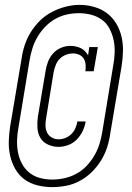

<svg xmlns="http://www.w3.org/2000/svg" viewBox="-20 -735 540 787"><path d="M220 -133Q198 -133 177.5 -142Q157 -151 146 -169Q135 -187 133.5 -209.5Q132 -232 135 -255L167 -445Q170 -464 177 -482.5Q184 -501 197.5 -516Q211 -531 230 -539Q249 -547 268 -547Q279 -547 290.5 -544.5Q302 -542 311.5 -537.5Q321 -533 328.5 -525Q336 -517 341 -508L346 -542H381L364 -443H330Q332 -456 331 -469.5Q330 -483 323.5 -494Q317 -505 305 -510.5Q293 -516 280 -516Q265 -516 250.5 -510.5Q236 -505 225 -494Q214 -483 208.5 -468.5Q203 -454 200 -440L169 -250Q166 -235 166.5 -219.5Q167 -204 173 -191.5Q179 -179 192 -171.5Q205 -164 220 -164Q234 -164 248 -169.5Q262 -175 272.5 -185.5Q283 -196 289 -209.5Q295 -223 297 -237H331Q328 -217 319 -198Q310 -179 295 -163.5Q280 -148 260 -140.5Q240 -133 220 -133ZM193 32Q163 32 133 24.5Q103 17 80 0Q57 -17 42.5 -42.5Q28 -68 21.5 -97Q15 -126 16 -157Q17 -188 22 -219L68 -492Q72 -521 81 -549Q90 -577 106 -603Q122 -629 144 -650.5Q166 -672 193 -686Q220 -700 249 -707.5Q278 -715 306 -715Q337 -715 366.5 -706.5Q396 -698 419 -680.5Q442 -663 457 -637.5Q472 -612 478.5 -583Q485 -554 484 -523Q483 -492 478 -461L432 -188Q428 -159 419 -131Q410 -103 394 -77Q378 -51 356 -29.5Q334 -8 307 6.5Q280 21 251 26.5Q222 32 193 32ZM194 1Q219 1 244 -4.5Q269 -10 292.5 -22.5Q316 -35 334.5 -54.5Q353 -74 366.5 -97Q380 -120 387.5 -144Q395 -168 399 -193L444 -466Q449 -492 450 -518.5Q451 -545 446 -569.5Q441 -594 429.5 -616.5Q418 -639 398.5 -653.5Q379 -668 354 -674.5Q329 -681 303 -681Q278 -681 253.5 -675.5Q229 -670 206 -657Q183 -644 164.5 -624.5Q146 -605 133 -582.5Q120 -560 112.5 -535.5Q105 -511 101 -487L56 -214Q51 -188 50 -162Q49 -136 53.5 -111.5Q58 -87 69.5 -65Q81 -43 100 -27.5Q119 -12 143.5 -5.5Q168 1 194 1Z"/></svg>

Font: Iosevka Curly Slab XLtObl
Style: Regular
Weight: 200
Italic angle: -9°
Monospace: yes
Designer: Belleve Invis
Foundry: Belleve Invis
Version: Version 11.1.0; ttfautohint (v1.8.3)